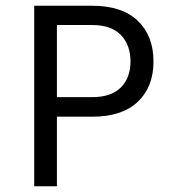

<svg xmlns="http://www.w3.org/2000/svg" viewBox="-20 -648 594 668"><path d="M99 0V-628H301Q404.5 -628 459.2 -575.8Q514 -523.5 514 -434Q514 -345.5 459.2 -293.8Q404.5 -242 301 -242H178V0ZM178 -310H301Q366.5 -310 400.2 -343.5Q434 -377 434 -434Q434 -492 400.2 -526.5Q366.5 -561 301 -561H178Z"/></svg>

Font: Karla
Style: Regular
Weight: 400
Designer: Jonathan Pinhorn
Version: Version 2.004;gftools[0.9.33]